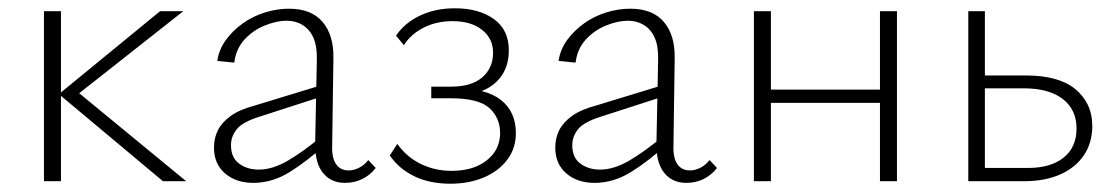

<svg xmlns="http://www.w3.org/2000/svg" viewBox="-20 -437 2685 463"><path d="M373 0 122 -210 366 -410H422L153 -198V-227L429 0ZM86 0V-410H127V0Z M812 4Q778 4 758.5 -20.5Q739 -45 740 -92L744 -291Q745 -325 736 -345.5Q727 -366 710 -376.5Q693 -387 671 -387Q647 -387 618.5 -375.5Q590 -364 569.5 -341.5Q549 -319 545 -286L504 -290Q508 -318 525 -341Q542 -364 566 -381Q590 -398 619 -407Q648 -416 677 -416Q731 -416 758 -384Q785 -352 784 -297L781 -85Q780 -56 790.5 -41Q801 -26 821 -26Q833 -26 846 -32.5Q859 -39 868 -51L886 -32Q873 -15 854 -5.5Q835 4 812 4ZM591 4Q549 4 522.5 -19Q496 -42 496 -81Q496 -104 505.5 -123Q515 -142 536.5 -157.5Q558 -173 596 -183L763 -234L768 -208L607 -156Q565 -143 551 -125.5Q537 -108 537 -87Q537 -57 556.5 -42.5Q576 -28 604 -28Q637 -28 674 -49.5Q711 -71 754 -107L765 -89Q723 -50 680 -23Q637 4 591 4Z M1066 6Q1016 6 979 -12Q942 -30 920 -62L938 -90Q961 -58 995 -41.5Q1029 -25 1069 -25Q1122 -25 1154 -50.5Q1186 -76 1186 -116Q1186 -153 1160 -176.5Q1134 -200 1067 -200H1020V-228H1067Q1117 -228 1143 -250.5Q1169 -273 1169 -310Q1169 -344 1142.5 -365Q1116 -386 1071 -386Q1032 -386 1001 -370Q970 -354 954 -328L935 -351Q956 -382 993 -399.5Q1030 -417 1077 -417Q1135 -417 1171 -391Q1207 -365 1207 -316Q1207 -281 1191 -256.5Q1175 -232 1146.5 -219.5Q1118 -207 1080 -207V-224Q1153 -224 1188.5 -195.5Q1224 -167 1224 -116Q1224 -79 1203 -51.5Q1182 -24 1146.5 -9Q1111 6 1066 6Z M1635 4Q1601 4 1581.5 -20.5Q1562 -45 1563 -92L1567 -291Q1568 -325 1559 -345.5Q1550 -366 1533 -376.5Q1516 -387 1494 -387Q1470 -387 1441.5 -375.5Q1413 -364 1392.5 -341.5Q1372 -319 1368 -286L1327 -290Q1331 -318 1348 -341Q1365 -364 1389 -381Q1413 -398 1442 -407Q1471 -416 1500 -416Q1554 -416 1581 -384Q1608 -352 1607 -297L1604 -85Q1603 -56 1613.5 -41Q1624 -26 1644 -26Q1656 -26 1669 -32.5Q1682 -39 1691 -51L1709 -32Q1696 -15 1677 -5.5Q1658 4 1635 4ZM1414 4Q1372 4 1345.5 -19Q1319 -42 1319 -81Q1319 -104 1328.5 -123Q1338 -142 1359.5 -157.5Q1381 -173 1419 -183L1586 -234L1591 -208L1430 -156Q1388 -143 1374 -125.5Q1360 -108 1360 -87Q1360 -57 1379.5 -42.5Q1399 -28 1427 -28Q1460 -28 1497 -49.5Q1534 -71 1577 -107L1588 -89Q1546 -50 1503 -23Q1460 4 1414 4Z M2102 0V-410H2143V0ZM1798 0V-410H1839V0ZM1817 -189V-221H2123V-189Z M2315 0V-410H2355V-32H2459Q2514 -32 2545 -57Q2576 -82 2576 -127Q2576 -173 2542.5 -198.5Q2509 -224 2449 -224H2344V-255H2455Q2493 -255 2522.5 -247Q2552 -239 2572 -223Q2592 -207 2603 -184.5Q2614 -162 2614 -133Q2614 -93 2594 -63Q2574 -33 2537 -16.5Q2500 0 2449 0Z"/></svg>

Font: Ysabeau ExtraLight
Style: Regular
Weight: 250
Designer: Christian Thalmann (Catharsis Fonts)
Version: Version 2.002